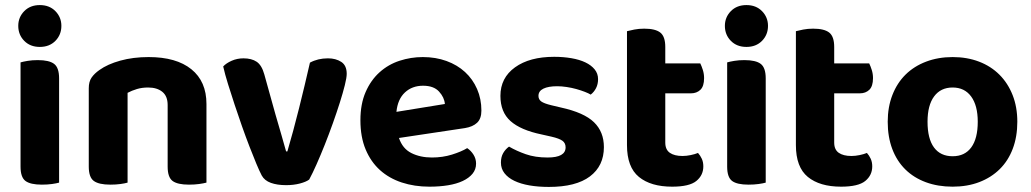

<svg xmlns="http://www.w3.org/2000/svg" viewBox="-20 -721 4066 757"><path d="M213 -1Q203 2 185 4.5Q167 7 145 7Q100 7 80.5 -7.5Q61 -22 61 -64V-475Q71 -478 89 -481Q107 -484 129 -484Q174 -484 193.5 -469Q213 -454 213 -412ZM137 -701Q175 -701 198.5 -677Q222 -653 222 -619Q222 -584 198.5 -560Q175 -536 137 -536Q99 -536 75.5 -560Q52 -584 52 -619Q52 -653 75.5 -677Q99 -701 137 -701Z M641 -307Q641 -342 620 -359Q599 -376 564 -376Q540 -376 520 -370Q500 -364 483 -355V-1Q473 2 455 4.5Q437 7 415 7Q370 7 350 -7.5Q330 -22 330 -64V-373Q330 -399 341 -415Q352 -431 372 -445Q404 -468 454.5 -482Q505 -496 566 -496Q675 -496 734.5 -448Q794 -400 794 -311V-1Q783 2 765 4.5Q747 7 725 7Q680 7 660.5 -7.5Q641 -22 641 -64V-307Z M1347 -430Q1347 -415 1339.5 -385Q1332 -355 1320 -317Q1308 -279 1292.5 -235.5Q1277 -192 1260.5 -150.5Q1244 -109 1228 -73Q1212 -37 1199 -13Q1187 -4 1162.5 2.5Q1138 9 1108 9Q1073 9 1048 0Q1023 -9 1012 -29Q1003 -46 990.5 -76Q978 -106 963.5 -143.5Q949 -181 934 -223.5Q919 -266 905 -308.5Q891 -351 879 -389.5Q867 -428 860 -459Q872 -472 893.5 -481.5Q915 -491 940 -491Q972 -491 992 -477.5Q1012 -464 1022 -428L1066 -270Q1078 -228 1090 -187.5Q1102 -147 1108 -124H1113Q1136 -202 1159 -294Q1182 -386 1202 -474Q1233 -491 1273 -491Q1304 -491 1325.5 -477Q1347 -463 1347 -430Z M1553 -177Q1567 -135 1602 -117.5Q1637 -100 1683 -100Q1725 -100 1762 -111.5Q1799 -123 1822 -137Q1837 -127 1847 -111Q1857 -95 1857 -76Q1857 -53 1843 -36Q1829 -19 1804.5 -7.5Q1780 4 1746.5 9.5Q1713 15 1673 15Q1614 15 1564 -1.5Q1514 -18 1478 -50.5Q1442 -83 1421.5 -132Q1401 -181 1401 -247Q1401 -311 1421.5 -358Q1442 -405 1476.5 -436Q1511 -467 1555.5 -481.5Q1600 -496 1647 -496Q1698 -496 1740.5 -480.5Q1783 -465 1813.5 -437Q1844 -409 1861 -370Q1878 -331 1878 -285Q1878 -253 1861 -237Q1844 -221 1813 -216ZM1543 -280 1734 -311Q1732 -337 1711 -360Q1690 -383 1648 -383Q1605 -383 1576.5 -356.5Q1548 -330 1543 -280Z M2144 16Q2102 16 2067.5 10Q2033 4 2008 -8Q1983 -20 1969 -38Q1955 -56 1955 -80Q1955 -102 1964 -117.5Q1973 -133 1987 -143Q2016 -126 2053 -113Q2090 -100 2139 -100Q2210 -100 2210 -140Q2210 -157 2197.5 -166Q2185 -175 2155 -182L2115 -191Q2033 -208 1993 -243.5Q1953 -279 1953 -343Q1953 -414 2010.5 -455.5Q2068 -497 2165 -497Q2201 -497 2233 -491.5Q2265 -486 2288 -475Q2311 -464 2324.5 -447.5Q2338 -431 2338 -409Q2338 -389 2330 -373.5Q2322 -358 2309 -348Q2301 -353 2285.5 -359Q2270 -365 2252 -370Q2234 -375 2214 -378Q2194 -381 2177 -381Q2142 -381 2122.5 -371.5Q2103 -362 2103 -343Q2103 -329 2114 -321Q2125 -313 2154 -306L2192 -297Q2283 -277 2322 -239Q2361 -201 2361 -141Q2361 -67 2306 -25.5Q2251 16 2144 16Z M2603 -159Q2603 -131 2621 -118.5Q2639 -106 2671 -106Q2686 -106 2703 -109.5Q2720 -113 2732 -118Q2741 -108 2747 -95Q2753 -82 2753 -65Q2753 -30 2725.5 -7.5Q2698 15 2630 15Q2546 15 2499 -23.5Q2452 -62 2452 -149V-598Q2463 -601 2481 -604.5Q2499 -608 2520 -608Q2564 -608 2583.5 -592.5Q2603 -577 2603 -536V-471H2741Q2746 -461 2751 -445.5Q2756 -430 2756 -413Q2756 -381 2741.5 -367Q2727 -353 2704 -353H2603V-159Z M2999 -1Q2989 2 2971 4.5Q2953 7 2931 7Q2886 7 2866.5 -7.5Q2847 -22 2847 -64V-475Q2857 -478 2875 -481Q2893 -484 2915 -484Q2960 -484 2979.5 -469Q2999 -454 2999 -412ZM2923 -701Q2961 -701 2984.5 -677Q3008 -653 3008 -619Q3008 -584 2984.5 -560Q2961 -536 2923 -536Q2885 -536 2861.5 -560Q2838 -584 2838 -619Q2838 -653 2861.5 -677Q2885 -701 2923 -701Z M3269 -159Q3269 -131 3287 -118.5Q3305 -106 3337 -106Q3352 -106 3369 -109.5Q3386 -113 3398 -118Q3407 -108 3413 -95Q3419 -82 3419 -65Q3419 -30 3391.5 -7.5Q3364 15 3296 15Q3212 15 3165 -23.5Q3118 -62 3118 -149V-598Q3129 -601 3147 -604.5Q3165 -608 3186 -608Q3230 -608 3249.5 -592.5Q3269 -577 3269 -536V-471H3407Q3412 -461 3417 -445.5Q3422 -430 3422 -413Q3422 -381 3407.5 -367Q3393 -353 3370 -353H3269V-159Z M3736 15Q3678 15 3630.5 -2.5Q3583 -20 3549.5 -53Q3516 -86 3498 -133.5Q3480 -181 3480 -241Q3480 -299 3498.5 -346.5Q3517 -394 3550.5 -427Q3584 -460 3631.5 -478Q3679 -496 3736 -496Q3793 -496 3840 -478Q3887 -460 3920.5 -426.5Q3954 -393 3972.5 -346Q3991 -299 3991 -241Q3991 -182 3973 -134.5Q3955 -87 3921.5 -54Q3888 -21 3841 -3Q3794 15 3736 15ZM3637 -241Q3637 -174 3662.5 -139.5Q3688 -105 3736 -105Q3784 -105 3809.5 -140Q3835 -175 3835 -241Q3835 -305 3809 -340.5Q3783 -376 3736 -376Q3689 -376 3663 -341Q3637 -306 3637 -241Z"/></svg>

Font: Baloo 2 Latin
Style: Bold
Weight: 400
Designer: Sarang Kulkarni and Ek Type
Foundry: Ek Type
Version: Version 1.001